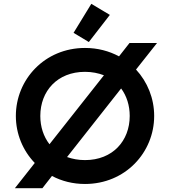

<svg xmlns="http://www.w3.org/2000/svg" viewBox="-20 -955 900 1005"><path d="M425 8C636 8 787 -157 787 -348C787 -440 752 -526 692 -591L802 -730H658L603 -660C551 -688 491 -704 425 -704C214 -704 63 -539 63 -348C63 -254 100 -166 162 -102L58 30H202L252 -34C303 -7 361 8 425 8ZM191 -348C191 -478 280 -579 425 -579C462 -579 495 -572 524 -561L239 -200C208 -240 191 -291 191 -348ZM331 -133 614 -492C643 -453 659 -403 659 -348C659 -218 570 -117 425 -117C390 -117 359 -123 331 -133ZM365 -783 445 -735 555 -877 458 -935Z"/></svg>

Font: KT Kiyosuna Sans Bold
Style: Regular
Weight: 700
Designer: [Zen Kaku Gothic] Yoshimichi Ohira
Version: Version 1.010;Glyphs 3.1.2 (3151)